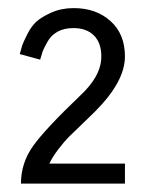

<svg xmlns="http://www.w3.org/2000/svg" viewBox="-20 -843 361 469"><path d="M28.3 -710.9Q32.2 -725.6 34.2 -731.9Q36.1 -738.3 46.4 -758.8Q56.6 -779.3 69.3 -790.5Q82 -801.8 106 -812.5Q129.9 -823.2 160.2 -823.2Q214.8 -823.2 250 -791.5Q285.2 -759.8 285.2 -705.1Q285.2 -643.6 211.9 -570.3Q203.1 -561.5 181.2 -540.5Q159.2 -519.5 147.9 -508.3Q136.7 -497.1 122.6 -478.5Q108.4 -460 100.6 -443.4H285.2V-394.5H31.2Q31.2 -444.3 60.1 -485.4Q88.9 -526.4 175.8 -609.4Q227.5 -657.2 227.5 -705.1Q227.5 -738.3 209.5 -756.3Q191.4 -774.4 159.2 -774.4Q136.7 -774.4 120.6 -765.6Q104.5 -756.8 95.2 -739.7Q85.9 -722.7 84 -716.8Q82 -710.9 78.1 -697.3Z"/></svg>

Font: Batunionen A1
Style: Regular
Weight: 400
Designer: HanYang I&C Co.,Ltd.
Foundry: HanYang I&C Co.,Ltd.
Version: Version 2.50; ttfautohint (v1.6)